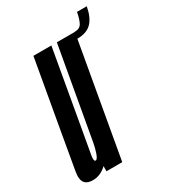

<svg xmlns="http://www.w3.org/2000/svg" viewBox="-196 -756 746 844"><g transform="rotate(-30 177.0 -334.0)"><path d="M94 0V-26Q62 4.5 23.5 4.5Q-2.5 4.5 -15 -8Q-31.5 -25.5 -24.5 -65.5Q-12 -136 4.5 -232L69.5 -600H160.5L95.5 -230.5Q78 -131.5 72 -98Q66.5 -68.5 74 -65Q75 -64.5 76.5 -64.5Q85.5 -64.5 94.5 -91Q101 -110 106 -135L188.5 -600H280L174 0ZM279.5 -600.5Q306 -600.5 316 -619.5Q326 -638.5 332 -671.5H381.5Q372 -619.5 347.2 -594Q322.5 -568.5 274 -568.5Z"/></g></svg>

Font: Anybody UltraCondensed Medium
Style: Italic
Weight: 500
Width: 1
Italic angle: -10°
Designer: Tyler Finck
Foundry: Etcetera Type Company
Version: Version 1.010; ttfautohint (v1.8.3) -l 8 -r 50 -G 200 -x 14 